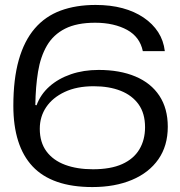

<svg xmlns="http://www.w3.org/2000/svg" viewBox="-20 -749 728 777"><path d="M354 8Q272 8 211.5 -13Q151 -34 112 -75.5Q73 -117 53.5 -178.5Q34 -240 34 -321Q34 -429 56 -506.5Q78 -584 120.5 -633.5Q163 -683 225 -706Q287 -729 367 -729Q427 -729 475.5 -716Q524 -703 561 -678Q598 -653 620 -619Q642 -585 647 -542H558Q552 -571 536 -592.5Q520 -614 494.5 -628Q469 -642 436.5 -649.5Q404 -657 365 -657Q291 -657 243.5 -633Q196 -609 170 -564.5Q144 -520 134 -459Q124 -398 123 -324L128 -323Q144 -367 180 -399Q216 -431 267 -448.5Q318 -466 379 -466Q465 -466 528 -439.5Q591 -413 625 -361.5Q659 -310 659 -236Q659 -159 621 -104.5Q583 -50 514 -21Q445 8 354 8ZM356 -64Q428 -64 474.5 -85Q521 -106 544 -144.5Q567 -183 567 -234Q567 -290 541 -326.5Q515 -363 468.5 -381.5Q422 -400 359 -400Q291 -400 242 -377Q193 -354 167 -315.5Q141 -277 141 -228Q141 -173 168 -136.5Q195 -100 243.5 -82Q292 -64 356 -64Z"/></svg>

Font: Mona Sans Expanded
Style: Regular
Weight: 400
Width: 7
Designer: Deni Anggara
Foundry: GitHub
Version: Version 2.000